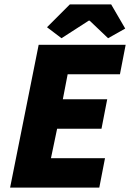

<svg xmlns="http://www.w3.org/2000/svg" viewBox="-20 -854 592 874"><path d="M260 -680 194 -730 298 -834H486L550 -724L472 -680L388 -760H384ZM26 0 156 -650H552L526 -516H288L266 -402H468L442 -268H240L212 -134H458L432 0Z"/></svg>

Font: TypoPRO Source Sans Pro
Style: Italic
Weight: 900
Italic angle: -11°
Designer: Paul D. Hunt
Foundry: Adobe Systems Incorporated
Version: Version 1.075;PS 2.000;hotconv 1.0.86;makeotf.lib2.5.63406